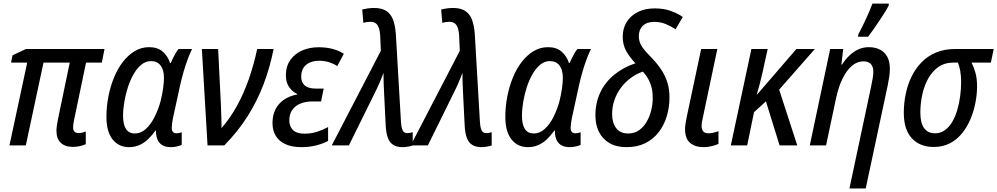

<svg xmlns="http://www.w3.org/2000/svg" viewBox="-20 -811 5563 1071"><path d="M386.2 8.3Q342.8 8.3 318.8 -14.6Q294.9 -37.6 294.9 -81.5Q294.9 -94.7 297.4 -111.6Q299.8 -128.4 303.7 -147.9L369.1 -461.9H222.7L124 0H32.7L131.8 -461.9H41.5L49.8 -502.4L124.5 -537.6H563L547.9 -461.9H460L393.1 -141.6Q390.6 -130.4 389.2 -119.6Q387.7 -108.9 387.7 -100.1Q387.7 -84.5 395.5 -76.7Q403.3 -68.8 418.5 -68.8Q429.2 -68.8 439.7 -71.5Q450.2 -74.2 458.5 -77.6V-6.8Q443.8 0 425.3 4.2Q406.7 8.3 386.2 8.3Z M699.7 9.8Q642.6 9.8 608.2 -33.2Q573.7 -76.2 573.7 -159.2Q573.7 -215.8 584.5 -271.7Q595.2 -327.6 615.5 -377.4Q635.7 -427.2 665 -465.3Q694.3 -503.4 731.2 -525.6Q768.1 -547.9 811.5 -547.9Q858.9 -547.9 887.5 -523.2Q916 -498.5 928.7 -459.5H932.6Q938 -472.7 945.1 -487.1Q952.1 -501.5 960 -514.9Q967.8 -528.3 976.1 -537.6H1051.3Q1040 -515.1 1027.8 -482.7Q1015.6 -450.2 1004.4 -411.9Q993.2 -373.5 983.9 -331.5L944.8 -151.9Q941.9 -136.7 939.9 -122.8Q938 -108.9 938 -98.1Q938 -82 945.1 -74.7Q952.1 -67.4 964.4 -67.4Q970.7 -67.4 978.5 -68.8Q986.3 -70.3 993.7 -73.2V-2.9Q983.9 2 966.8 5.9Q949.7 9.8 934.6 9.8Q902.3 9.8 883.8 -2.2Q865.2 -14.2 857.4 -35.2Q849.6 -56.2 850.1 -82H846.7Q827.6 -55.2 805.9 -34.4Q784.2 -13.7 758.1 -2Q731.9 9.8 699.7 9.8ZM732.4 -66.4Q766.1 -66.4 794.2 -92.3Q822.3 -118.2 843 -159.9Q863.8 -201.7 876 -248Q885.3 -286.1 889.9 -318.6Q894.5 -351.1 894.5 -377.4Q894.5 -421.4 875.7 -445.8Q856.9 -470.2 821.8 -470.2Q793 -470.2 768.8 -450.4Q744.6 -430.7 725.6 -397.7Q706.5 -364.7 693.6 -325Q680.7 -285.2 673.6 -243.7Q666.5 -202.1 666.5 -165.5Q666.5 -115.7 683.1 -91.1Q699.7 -66.4 732.4 -66.4Z M1137.7 0 1106 -537.6H1196.8L1212.4 -222.7Q1213.9 -189.9 1214.6 -157.7Q1215.3 -125.5 1215.8 -96.2Q1264.2 -152.3 1301.8 -220.5Q1339.4 -288.6 1367.4 -368.2Q1395.5 -447.8 1414.6 -537.6H1506.3Q1485.4 -433.6 1450 -340.3Q1414.6 -247.1 1361.1 -162.6Q1307.6 -78.1 1231.4 0Z M1660.6 9.8Q1608.4 9.8 1572.5 -6.6Q1536.6 -22.9 1518.3 -53.2Q1500 -83.5 1500 -124.5Q1500 -168.5 1516.8 -201.4Q1533.7 -234.4 1564.7 -255.4Q1595.7 -276.4 1637.2 -283.7L1637.7 -287.1Q1609.9 -299.8 1592.3 -325.9Q1574.7 -352.1 1574.7 -390.6Q1574.7 -440.9 1599.1 -475.8Q1623.5 -510.7 1664.8 -529.1Q1706.1 -547.4 1756.3 -547.4Q1800.3 -547.4 1834.7 -538.3Q1869.1 -529.3 1897.9 -511.2L1861.3 -442.4Q1841.3 -455.6 1815.2 -463.9Q1789.1 -472.2 1759.8 -472.2Q1715.8 -472.2 1688 -449.5Q1660.2 -426.8 1660.2 -383.3Q1660.2 -352.1 1679.7 -334.5Q1699.2 -316.9 1740.7 -316.9H1785.6L1771 -245.1H1722.7Q1684.1 -245.1 1655 -232.9Q1626 -220.7 1609.9 -197.3Q1593.8 -173.8 1593.8 -140.1Q1593.8 -106.4 1614 -85.9Q1634.3 -65.4 1678.7 -65.4Q1715.8 -65.4 1747.8 -75.7Q1779.8 -85.9 1810.1 -102.1V-24.9Q1782.2 -9.8 1744.1 0Q1706.1 9.8 1660.6 9.8Z M2226.1 9.8Q2193.4 9.8 2173.6 -2.9Q2153.8 -15.6 2144 -41Q2134.3 -66.4 2131.8 -105L2122.6 -290.5Q2121.1 -317.4 2120.1 -346.9Q2119.1 -376.5 2119.1 -404.3Q2114.7 -392.6 2109.9 -380.6Q2105 -368.7 2100.3 -356.9Q2095.7 -345.2 2090.3 -333.7Q2085 -322.3 2079.6 -311L1926.3 0H1830.6L2104.5 -527.8L2100.6 -613.8Q2098.1 -652.3 2085.7 -670.9Q2073.2 -689.5 2046.4 -689.5Q2035.6 -689.5 2026.1 -688Q2016.6 -686.5 2006.8 -683.6L2000.5 -757.8Q2013.2 -761.2 2031 -763.9Q2048.8 -766.6 2065.9 -766.6Q2109.4 -766.6 2134.8 -750Q2160.2 -733.4 2172.4 -701.2Q2184.6 -668.9 2188 -622.1L2216.8 -128.9Q2218.3 -107.4 2222.2 -94Q2226.1 -80.6 2233.4 -74.5Q2240.7 -68.4 2252 -68.4Q2258.8 -68.4 2266.4 -69.6Q2273.9 -70.8 2282.2 -73.7V0.5Q2272 3.9 2256.1 6.8Q2240.2 9.8 2226.1 9.8Z M2666.5 9.8Q2633.8 9.8 2614 -2.9Q2594.2 -15.6 2584.5 -41Q2574.7 -66.4 2572.3 -105L2563 -290.5Q2561.5 -317.4 2560.5 -346.9Q2559.6 -376.5 2559.6 -404.3Q2555.2 -392.6 2550.3 -380.6Q2545.4 -368.7 2540.8 -356.9Q2536.1 -345.2 2530.8 -333.7Q2525.4 -322.3 2520 -311L2366.7 0H2271L2544.9 -527.8L2541 -613.8Q2538.6 -652.3 2526.1 -670.9Q2513.7 -689.5 2486.8 -689.5Q2476.1 -689.5 2466.6 -688Q2457 -686.5 2447.3 -683.6L2440.9 -757.8Q2453.6 -761.2 2471.4 -763.9Q2489.3 -766.6 2506.3 -766.6Q2549.8 -766.6 2575.2 -750Q2600.6 -733.4 2612.8 -701.2Q2625 -668.9 2628.4 -622.1L2657.2 -128.9Q2658.7 -107.4 2662.6 -94Q2666.5 -80.6 2673.8 -74.5Q2681.2 -68.4 2692.4 -68.4Q2699.2 -68.4 2706.8 -69.6Q2714.4 -70.8 2722.7 -73.7V0.5Q2712.4 3.9 2696.5 6.8Q2680.7 9.8 2666.5 9.8Z M2924.8 9.8Q2867.7 9.8 2833.3 -33.2Q2798.8 -76.2 2798.8 -159.2Q2798.8 -215.8 2809.6 -271.7Q2820.3 -327.6 2840.6 -377.4Q2860.8 -427.2 2890.1 -465.3Q2919.4 -503.4 2956.3 -525.6Q2993.2 -547.9 3036.6 -547.9Q3084 -547.9 3112.5 -523.2Q3141.1 -498.5 3153.8 -459.5H3157.7Q3163.1 -472.7 3170.2 -487.1Q3177.2 -501.5 3185.1 -514.9Q3192.9 -528.3 3201.2 -537.6H3276.4Q3265.1 -515.1 3252.9 -482.7Q3240.7 -450.2 3229.5 -411.9Q3218.3 -373.5 3209 -331.5L3169.9 -151.9Q3167 -136.7 3165 -122.8Q3163.1 -108.9 3163.1 -98.1Q3163.1 -82 3170.2 -74.7Q3177.2 -67.4 3189.5 -67.4Q3195.8 -67.4 3203.6 -68.8Q3211.4 -70.3 3218.8 -73.2V-2.9Q3209 2 3191.9 5.9Q3174.8 9.8 3159.7 9.8Q3127.4 9.8 3108.9 -2.2Q3090.3 -14.2 3082.5 -35.2Q3074.7 -56.2 3075.2 -82H3071.8Q3052.7 -55.2 3031 -34.4Q3009.3 -13.7 2983.2 -2Q2957 9.8 2924.8 9.8ZM2957.5 -66.4Q2991.2 -66.4 3019.3 -92.3Q3047.4 -118.2 3068.1 -159.9Q3088.9 -201.7 3101.1 -248Q3110.4 -286.1 3115 -318.6Q3119.6 -351.1 3119.6 -377.4Q3119.6 -421.4 3100.8 -445.8Q3082 -470.2 3046.9 -470.2Q3018.1 -470.2 2993.9 -450.4Q2969.7 -430.7 2950.7 -397.7Q2931.6 -364.7 2918.7 -325Q2905.8 -285.2 2898.7 -243.7Q2891.6 -202.1 2891.6 -165.5Q2891.6 -115.7 2908.2 -91.1Q2924.8 -66.4 2957.5 -66.4Z M3475.1 9.8Q3417.5 9.8 3378.9 -13.2Q3340.3 -36.1 3320.8 -75.9Q3301.3 -115.7 3301.3 -167Q3301.3 -237.8 3328.4 -295.2Q3355.5 -352.5 3405.8 -393.8Q3456.1 -435.1 3524.4 -458Q3494.1 -489.7 3473.9 -525.1Q3453.6 -560.5 3453.6 -605.5Q3453.6 -653.3 3476.1 -689Q3498.5 -724.6 3538.6 -744.4Q3578.6 -764.2 3631.8 -764.2Q3683.6 -764.2 3723.1 -749.5Q3762.7 -734.9 3788.6 -716.3L3748.5 -647.5Q3722.7 -665 3693.4 -677Q3664.1 -689 3629.9 -689Q3588.4 -689 3565.9 -667.5Q3543.5 -646 3543.5 -608.9Q3543.5 -585 3553.2 -564.9Q3563 -544.9 3580.6 -525.1Q3598.1 -505.4 3620.6 -482.4Q3649.4 -452.1 3670.4 -419.7Q3691.4 -387.2 3702.9 -350.1Q3714.4 -313 3714.4 -268.1Q3714.4 -211.4 3699 -161.4Q3683.6 -111.3 3653.6 -72.8Q3623.5 -34.2 3578.9 -12.2Q3534.2 9.8 3475.1 9.8ZM3484.4 -66.4Q3518.6 -66.4 3544.2 -84.2Q3569.8 -102.1 3586.9 -131.3Q3604 -160.6 3612.5 -195.6Q3621.1 -230.5 3621.1 -264.6Q3621.1 -314 3606 -349.6Q3590.8 -385.3 3565.9 -411.6Q3529.3 -398.9 3498 -375.7Q3466.8 -352.5 3443.6 -321.5Q3420.4 -290.5 3407.5 -252.9Q3394.5 -215.3 3394.5 -174.3Q3394.5 -125 3417.5 -95.7Q3440.4 -66.4 3484.4 -66.4Z M3904.8 9.8Q3857.4 9.8 3829.3 -14.2Q3801.3 -38.1 3801.3 -90.8Q3801.3 -103.5 3804 -121.3Q3806.6 -139.2 3811 -160.2L3891.1 -537.6H3981.4L3900.4 -154.3Q3897.5 -142.1 3895.5 -130.1Q3893.6 -118.2 3893.6 -107.9Q3893.6 -89.4 3902.6 -78.4Q3911.6 -67.4 3931.2 -67.4Q3944.3 -67.4 3958.3 -70.6Q3972.2 -73.7 3987.8 -79.1V-8.3Q3972.2 -1 3949.2 4.4Q3926.3 9.8 3904.8 9.8Z M4056.6 0 4171.4 -537.6H4262.2L4232.4 -402.3Q4226.1 -373.5 4218 -343Q4210 -312.5 4201.7 -284.7H4204.1L4422.4 -537.6H4525.4L4326.2 -311L4427.2 0H4328.6L4252.4 -245.6L4186 -185.1L4147.9 0Z M4718.3 240.2 4839.8 -331.1Q4844.7 -354 4848.1 -374.5Q4851.6 -395 4851.6 -411.1Q4851.6 -438.5 4837.9 -453.6Q4824.2 -468.8 4795.4 -468.8Q4763.2 -468.8 4733.9 -445.3Q4704.6 -421.9 4681.2 -375.5Q4657.7 -329.1 4643.1 -260.7L4587.9 0H4497.1L4610.8 -537.6H4683.6L4673.3 -450.7H4676.8Q4693.8 -477.1 4715.8 -499Q4737.8 -521 4765.6 -534.4Q4793.5 -547.9 4826.7 -547.9Q4861.8 -547.9 4888.2 -534.4Q4914.6 -521 4929.2 -494.4Q4943.8 -467.8 4943.8 -427.2Q4943.8 -406.2 4940.2 -381.6Q4936.5 -356.9 4931.6 -334L4809.1 240.2ZM4766.1 -606 4767.6 -618.7Q4776.4 -634.8 4787.4 -657Q4798.3 -679.2 4809.6 -703.6Q4820.8 -728 4830.6 -751Q4840.3 -773.9 4846.7 -791H4938L4937 -779.8Q4929.7 -764.6 4915.8 -742.4Q4901.9 -720.2 4885 -695.1Q4868.2 -669.9 4851.8 -646.5Q4835.4 -623 4822.3 -606Z M5188 8.8Q5111.8 8.8 5066.7 -39.3Q5021.5 -87.4 5021.5 -182.1Q5021.5 -234.4 5032 -285.9Q5042.5 -337.4 5064.2 -382.6Q5085.9 -427.7 5119.9 -462.9Q5153.8 -498 5200.7 -517.8Q5247.6 -537.6 5308.1 -537.6H5522.9L5507.3 -461.9H5399.4Q5411.6 -438 5420.9 -405.8Q5430.2 -373.5 5430.2 -328.1Q5430.2 -287.1 5421.6 -241Q5413.1 -194.8 5395 -150.4Q5377 -106 5348.4 -69.8Q5319.8 -33.7 5280 -12.5Q5240.2 8.8 5188 8.8ZM5195.8 -67.4Q5226.6 -67.4 5250.2 -84.5Q5273.9 -101.6 5291.3 -130.6Q5308.6 -159.7 5319.6 -196.8Q5330.6 -233.9 5335.9 -274.7Q5341.3 -315.4 5341.3 -354.5Q5341.3 -388.2 5336.4 -415.3Q5331.5 -442.4 5323.2 -461.9H5299.3Q5249.5 -461.9 5214.4 -437.3Q5179.2 -412.6 5157 -371.8Q5134.8 -331.1 5124.3 -281.7Q5113.8 -232.4 5113.8 -183.6Q5113.8 -125 5134.8 -96.2Q5155.8 -67.4 5195.8 -67.4Z"/></svg>

Font: Open Sans SemiCondensed Medium
Style: Italic
Weight: 500
Width: 4
Italic angle: -12°
Designer: Monotype Design Team
Foundry: Monotype Imaging Inc.
Version: Version 3.000